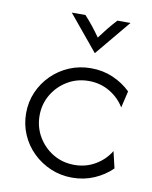

<svg xmlns="http://www.w3.org/2000/svg" viewBox="-74 -666 578 731"><g transform="rotate(10 215.5 -300.5)"><path d="M254.2 8.3Q209.7 8.3 170.8 -8.3Q131.9 -25 102.4 -53.8Q72.9 -82.6 56.2 -121.2Q39.6 -159.7 39.6 -203.5Q39.6 -247.2 56.2 -285.4Q72.9 -323.6 102.4 -352.8Q131.9 -381.9 170.8 -398.3Q209.7 -414.6 254.2 -414.6Q300 -414.6 339.2 -397.6Q378.5 -380.6 407.6 -352.1L392.4 -287.5Q371.5 -322.2 335.1 -343.8Q298.6 -365.3 254.2 -365.3Q209 -365.3 172.2 -343.4Q135.4 -321.5 113.5 -284.7Q91.7 -247.9 91.7 -203.5Q91.7 -159 113.5 -121.9Q135.4 -84.7 172.2 -62.8Q209 -41 254.2 -41Q298.6 -41 335.1 -62.5Q371.5 -84 392.4 -118.8L407.6 -54.2Q378.5 -25.7 339.2 -8.7Q300 8.3 254.2 8.3ZM256.9 -474.3 144.4 -610.4H197.2Q213.9 -592.4 228.5 -574Q243.1 -555.6 258.3 -534Q274.3 -555.6 289.2 -574Q304.2 -592.4 320.8 -610.4H371.5L258.3 -474.3Z"/></g></svg>

Font: Afacad Flux Light
Style: Regular
Weight: 300
Designer: Kristian Moeller
Foundry: Dicotype
Version: Version 1.100